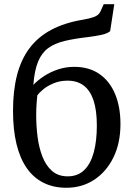

<svg xmlns="http://www.w3.org/2000/svg" viewBox="-20 -886 627 916"><path d="M296.3 9.8Q235 9.8 187.6 -14Q140.1 -37.7 107.7 -84Q75.3 -130.3 58.7 -198.9Q42.1 -267.6 42.1 -357.3Q42.1 -453.5 61.3 -527.9Q80.5 -602.2 120.6 -655.9Q160.8 -709.5 224 -743.4Q287.2 -777.4 375.1 -791.9Q407.1 -797.2 429.1 -805.3Q451.1 -813.5 459.1 -831.1L474.8 -865.9H525.2L505.5 -737.3Q492.5 -725.9 464.1 -719.7Q435.7 -713.5 398.4 -708.9Q334.2 -701.6 287.4 -690.3Q240.6 -679 209.6 -656.2Q178.7 -633.4 161.5 -591.7Q144.4 -550 139.1 -481Q160.5 -503.8 190.8 -523.4Q221 -543 257.7 -555.1Q294.4 -567.1 334.1 -567.1Q405.3 -567.1 454.5 -532.8Q503.7 -498.5 529.2 -437.2Q554.7 -375.9 554.7 -294.1Q554.7 -203.4 521.2 -135Q487.6 -66.6 429.5 -28.4Q371.3 9.8 296.3 9.8ZM303 -44.7Q351.1 -44.7 381.8 -74.6Q412.5 -104.5 427.3 -159Q442 -213.4 442 -286.7Q442 -359.6 426.2 -407.1Q410.3 -454.6 379.3 -477.9Q348.2 -501.2 302.5 -501.2Q265.9 -501.2 236.1 -488.7Q206.2 -476.3 186.2 -459.7Q166.2 -443.1 158 -430.7Q156.6 -416.1 155.2 -400.2Q153.8 -384.4 153.2 -368Q152.7 -351.7 152.7 -335.6Q152.7 -285.5 159.1 -234.1Q165.6 -182.8 182 -139.9Q198.4 -97.1 227.8 -70.9Q257.2 -44.7 303 -44.7Z"/></svg>

Font: Merriweather 7pt Light
Style: Regular
Weight: 300
Designer: Eben Sorkin
Foundry: Eben Sorkin
Version: Version 2.200;gftools[0.9.31]